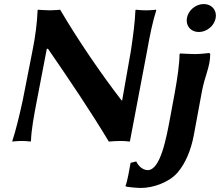

<svg xmlns="http://www.w3.org/2000/svg" viewBox="-20 -696 1104 948"><path d="M140.3 -445 92.1 -200C75.2 -122.2 58.2 -53 40.9 0L41.3 3C41.3 3 64.6 0 86.9 0C111.2 0 130.3 3 130.3 3L132.9 0C134.9 -57 147.2 -122 162.1 -200L211.1 -455H217.1C321.4 -303.9 428.4 -144.9 517.3 3C534.1 1.5 557.7 0 573.9 0C589.9 0 605.5 1 621.3 3L706.3 -445C719.5 -520 734.2 -592 751.6 -645L750.1 -648C750.1 -648 722.9 -645 700.6 -645C676.3 -645 651.1 -648 651.1 -648L648.6 -645C646.5 -588 637.4 -520 626.3 -445L583.1 -200L580.2 -200.3C478.6 -331.9 363.2 -500.9 277.1 -648C277.1 -648 245.9 -645 227.6 -645C204.3 -645 168.1 -648 168.1 -648L165.6 -645C163.5 -588 155.5 -520 140.3 -445ZM902.9 -607C902.2 -602.9 901.8 -598.9 901.8 -595.1C901.8 -562.7 926 -538 961.7 -538C1001.7 -538 1038.2 -569 1044.9 -607C1045.6 -611.1 1046 -615.1 1046 -618.9C1046 -651.3 1021.8 -676 986.1 -676C946.1 -676 909.6 -645 902.9 -607ZM842.3 -235 820.3 -116C801 -11.5 771.6 144 709.5 144C682.5 144 659.9 119 653 101L624.8 108C619 141 608.1 203 599.9 221L600.4 224C606.7 228 658.9 232 676.9 232C734.9 232 813.8 204.8 855 158C896.3 111 923.4 44 937 -29L977.2 -246C990.5 -317.7 1017.9 -367.5 1017.9 -427.2C1017.9 -431.9 1015.4 -434 1010.4 -434C996.1 -432.4 968.5 -429 940.5 -429C914.5 -429 888.4 -431.5 870 -432L866.3 -428C866.7 -385 856.2 -310.5 842.3 -235Z"/></svg>

Font: Linux Biolinum O 
Style: Bold Italic
Weight: 700
Designer: Philipp H. Poll
Foundry: Philipp H. Poll
Version: Version 1.3.2